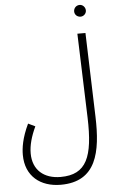

<svg xmlns="http://www.w3.org/2000/svg" viewBox="-69 -931 729 1207"><g transform="rotate(-5 295.5 -328.0)"><path d="M481 -812C500 -812 517 -828 517 -848C517 -869 500 -886 481 -886C459 -886 443 -869 443 -848C443 -828 459 -812 481 -812ZM43 22C43 157 137 230 265 230C491 230 526 45 519 -177L502 -707H451L469 -176C477 72 432 181 268 181C163 181 93 122 93 17C93 -33 108 -88 137 -150L93 -171C51 -83 43 -20 43 22Z"/></g></svg>

Font: Noto Sans Arabic Cond Light
Style: Regular
Weight: 300
Width: 3
Designer: Monotype Design Team, Nadine Chahine, Nizar Qandah and Khaled Hosny
Foundry: Monotype Imaging Inc.
Version: Version 2.012